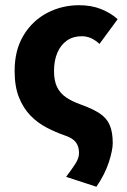

<svg xmlns="http://www.w3.org/2000/svg" viewBox="-20 -528 486 734"><path d="M348.5 185.9 232.7 148.1Q254.4 119.5 268.3 97.9Q282.1 76.2 282.1 57.3Q282.1 31.3 269.5 15.3Q256.9 -0.8 226.1 -10.8Q192.1 -22.6 158 -40.4Q123.8 -58.1 96.6 -86.1Q69.3 -114.1 52.6 -155.5Q35.9 -197 35.9 -256.9Q35.9 -336.4 69.9 -392.7Q103.9 -449 160.2 -478.6Q216.6 -508.1 282.6 -508.1Q329.3 -508.1 366.3 -493.3Q403.3 -478.5 429.8 -454.7L360.4 -360.2Q342.9 -375.8 326.8 -382.6Q310.7 -389.5 292.5 -389.5Q259.7 -389.5 235.9 -373Q212.2 -356.4 199.4 -326.7Q186.5 -296.9 186.5 -256.9Q186.5 -218.8 198.3 -194.9Q210.2 -171.1 232.6 -155.8Q255 -140.5 287 -129.1Q333.5 -112.5 360.7 -94.7Q387.9 -76.8 399.4 -50Q411 -23.1 411 19Q411 45.5 396.3 91.5Q381.6 137.5 348.5 185.9Z"/></svg>

Font: SourceSans3VF
Style: Regular
Weight: 200
Designer: Paul D. Hunt
Foundry: Adobe
Version: Version 3.052;hotconv 1.1.0;makeotfexe 2.6.0